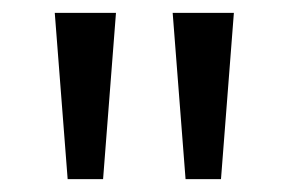

<svg xmlns="http://www.w3.org/2000/svg" viewBox="-20 -734 448 298"><path d="M160 -714 140 -456H85L65 -714ZM343 -714 323 -456H268L248 -714Z"/></svg>

Font: Apis
Style: Regular
Weight: 400
Designer: Monotype Design Team
Foundry: Monotype Imaging Inc.
Version: Version 2.000; build 0001